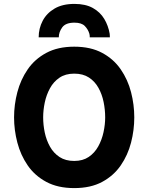

<svg xmlns="http://www.w3.org/2000/svg" viewBox="-20 -951 760 983"><path d="M360 12Q276 12 217 -19.8Q158 -51.5 121.8 -104.2Q85.5 -157 68.8 -221Q52 -285 52 -350Q52 -415 68.8 -479Q85.5 -543 121.8 -595.8Q158 -648.5 217 -680.2Q276 -712 360 -712Q444.5 -712 503.2 -680.2Q562 -648.5 598.2 -595.8Q634.5 -543 651 -479Q667.5 -415 667.5 -350Q667.5 -285 651 -221Q634.5 -157 598.2 -104.2Q562 -51.5 503.2 -19.8Q444.5 12 360 12ZM360 -127Q404 -127 434.2 -147.5Q464.5 -168 483 -201.5Q501.5 -235 510 -274.2Q518.5 -313.5 518.5 -350Q518.5 -389 510.5 -428.5Q502.5 -468 484.2 -501Q466 -534 435.5 -554Q405 -574 360 -574Q315 -574 284.5 -553.2Q254 -532.5 235.8 -499Q217.5 -465.5 209.2 -426.2Q201 -387 201 -350Q201 -311.5 209.2 -272.2Q217.5 -233 236 -200Q254.5 -167 285 -147Q315.5 -127 360 -127ZM178 -760Q178 -805.5 198.5 -844.5Q219 -883.5 259.5 -907.2Q300 -931 361 -931Q418 -931 455.5 -910Q493 -889 513.8 -854.2Q534.5 -819.5 541.5 -778.5Q542 -774 542.2 -769.2Q542.5 -764.5 542.5 -760H439.5Q439.5 -764.5 439.2 -769.2Q439 -774 437.5 -778.5Q431 -800.5 414.2 -817.8Q397.5 -835 361 -835Q316 -835 298.5 -810.8Q281 -786.5 281 -760Z"/></svg>

Font: Overpass ExtraBold
Style: Regular
Weight: 800
Designer: Delve Withrington, Dave Bailey, Thomas Jockin
Foundry: Delve Fonts LLC
Version: Version 4.000; ttfautohint (v1.8.3)